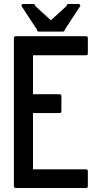

<svg xmlns="http://www.w3.org/2000/svg" viewBox="-20 -960 512 966"><path d="M146 -108H412Q422 -108 422 -99V-24Q422 -14 412 -14H60Q50 -14 50 -24V-768Q50 -778 60 -778H412Q422 -778 422 -768V-692Q422 -682 412 -682H146V-486H279Q289 -486 289 -476V-401Q289 -391 279 -391H146ZM325 -940H374Q384 -940 384 -930L306 -811Q306 -801 296 -801H280H278H176Q166 -801 166 -811L88 -930Q88 -940 98 -940H147Q157 -940 157 -930L236 -858L315 -930Q315 -940 325 -940Z"/></svg>

Font: Kanalisirung
Style: Regular
Weight: 500
Designer: Peter Wiegel
Foundry: Peter Wiegel
Version: 1.000